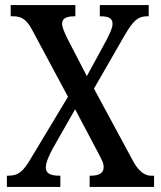

<svg xmlns="http://www.w3.org/2000/svg" viewBox="-20 -734 633 754"><path d="M7 0H217V-44H214C176 -44 160 -54 160 -76C160 -97 173 -123 185 -147L275 -305L359 -146C383 -102 387 -92 387 -77C387 -55 370 -44 336 -44H332V0H585V-44H573C552 -44 528 -57 505 -97L349 -386L471 -598C504 -654 523 -670 557 -670H564V-714H372V-670H374C401 -670 422 -665 422 -641C422 -623 411 -603 400 -580L321 -435L245 -582C233 -606 224 -627 224 -641C224 -657 233 -670 273 -670H276V-714H22V-670H33C66 -670 86 -655 106 -617L247 -354L102 -113C72 -62 54 -44 12 -44H7Z"/></svg>

Font: Noto Serif Bengali Condensed Medium
Style: Regular
Weight: 500
Width: 3
Designer: Juan Bruce, Universal Thirst, Indian Type Foundry and the Monotype Design Team.
Foundry: Monotype Imaging Inc.
Version: Version 2.003